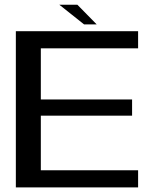

<svg xmlns="http://www.w3.org/2000/svg" viewBox="-20 -810 682 830"><path d="M48.5 0H577V-74H156.5V-310H551V-380H156.5V-601H577V-675H48.5ZM343.5 -704.5H398L314.5 -789.5H236.5Z"/></svg>

Font: Anybody SemiExpanded
Style: Regular
Weight: 400
Width: 6
Designer: Tyler Finck
Foundry: Etcetera Type Company
Version: Version 1.113;gftools[0.9.25]